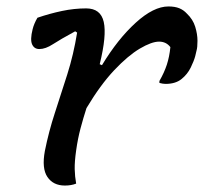

<svg xmlns="http://www.w3.org/2000/svg" viewBox="-20 -568 640 595"><path d="M96 -513Q134 -526 172 -534Q210 -542 247 -542Q292 -542 301.5 -500Q311 -458 289 -369L296 -366Q345 -447 400.5 -497.5Q456 -548 502 -548Q522 -548 535.5 -542.5Q549 -537 559 -526Q578 -508 585 -485Q592 -462 592 -441.5Q592 -421 589 -411L585 -394Q581 -379 571 -358.5Q561 -338 542.5 -323Q524 -308 493 -308Q485 -308 474 -311V-317Q489 -343 497 -367.5Q505 -392 508 -422Q495 -439 473 -439Q450 -439 413.5 -417.5Q377 -396 334 -350.5Q291 -305 248 -233Q238 -202 229.5 -170Q221 -138 216 -102Q211 -67 211.5 -44Q212 -21 216 1Q201 7 181 7Q145 7 127 -19.5Q109 -46 119 -100Q131 -160 150 -218Q169 -276 188.5 -337.5Q208 -399 219 -467L213 -471Q167 -446 144 -431Q121 -416 102 -416Q86 -416 79.5 -430.5Q73 -445 81 -477Q85 -494 96 -513Z"/></svg>

Font: Recursive Mn Csl St
Style: Italic
Weight: 400
Italic angle: -15°
Monospace: yes
Version: Version 1.079;hotconv 1.0.112;makeotfexe 2.5.65598; ttfautoh